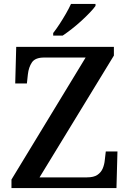

<svg xmlns="http://www.w3.org/2000/svg" viewBox="-20 -951 657 971"><path d="M38 0V-43L413 -660H203Q158 -660 141.5 -635.5Q125 -611 121 -575L116 -529H57L62 -714H556V-670L180 -54H420Q454 -54 472.5 -66.5Q491 -79 499.5 -99Q508 -119 510 -142L515 -185H574L569 0ZM249 -784Q264 -803 281 -829Q298 -855 313.5 -882Q329 -909 339 -931H463V-921Q454 -908 435 -888Q416 -868 392 -846Q368 -824 343 -804.5Q318 -785 297 -771H249Z"/></svg>

Font: Noto Nastaliq Urdu Medium
Style: Regular
Weight: 500
Designer: Monotype Design Team (Patrick Giasson: type design, Kamal Mansour: OpenType code, Glenda Bellarosa). Updated by Simon Co
Foundry: Monotype Imaging Inc., Simon Cozens
Version: Version 3.007